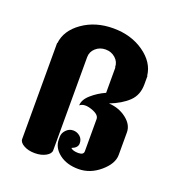

<svg xmlns="http://www.w3.org/2000/svg" viewBox="-96 -560 591 639"><g transform="rotate(20 200.0 -240.0)"><path d="M359 -370H360V-340Q360 -302 336 -279Q312 -256 271 -240Q307 -238 333.5 -217.5Q360 -197 360 -170V-90Q360 -59 325.5 -29.5Q291 0 249.5 0Q208 0 181.5 -20.5Q155 -41 155 -70V-80Q155 -93 165.5 -104Q176 -115 190 -115Q204 -115 214.5 -106Q225 -97 225 -81.5Q225 -66 204 -58Q212 -50 231 -50Q250 -50 250 -63V-177Q250 -193 222 -202.5Q194 -212 180 -200Q180 -220 201.5 -239Q223 -258 250 -270V-360H249Q249 -379 234.5 -392Q220 -405 199.5 -405Q179 -405 164.5 -392Q150 -379 150 -360V-30Q150 -18 134 -9Q118 0 95 0Q72 0 56 -9Q40 -18 40 -30V-370H41Q46 -416 91.5 -448Q137 -480 200 -480Q263 -480 308.5 -448Q354 -416 359 -370Z"/></g></svg>

Font: SOV_ThonBuri
Style: Book
Weight: 400
Version: Version 1.00